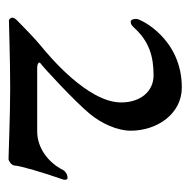

<svg xmlns="http://www.w3.org/2000/svg" viewBox="-18 -436 457 462"><g transform="rotate(90 211.0 -204.5)"><path d="M363 4C365 4 378 -2 378 -12C378 -22 395 -81 411 -126C412 -128 412 -130 412 -132C412 -135 411 -138 408 -138C399 -138 392 -133 389 -128C370 -90 334 -65 296 -65H141C135 -65 126 -69 132 -73C142 -80 223 -155 253 -191C277 -220 294 -258 294 -290C294 -353 254 -413 190 -413C72 -413 25 -313 25 -304C25 -298 26 -290 32 -290C38 -290 41 -293 45 -297C79 -335 116 -345 161 -345C199 -345 226 -314 226 -267C226 -186 112 -92 90 -74C74 -61 46 -34 29 -17C25 -13 22 -9 22 -5C22 -1 26 3 29 3C34 3 128 0 192 0C259 0 349 4 363 4Z"/></g></svg>

Font: EB Garamond 12
Style: Regular
Weight: 400
Version: Version 0.016+